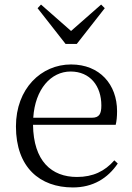

<svg xmlns="http://www.w3.org/2000/svg" viewBox="-20 -809 581 843"><path d="M300 14C388 14 453 -26 497 -91L482 -105C440 -57 388 -32 318 -32C206 -32 127 -102 125 -261H488C492 -277 494 -297 494 -321C494 -438 418 -526 292 -526C161 -526 50 -420 50 -254C50 -74 155 14 300 14ZM126 -292C134 -418 204 -495 290 -495C376 -495 425 -431 425 -346C425 -309 416 -292 383 -292ZM160 -789 145 -773 268 -616H317L440 -773L424 -789L292 -673Z"/></svg>

Font: Noto Serif TC Light
Style: Regular
Weight: 300
Designer: Ryoko NISHIZUKA 西塚涼子 (kana & ideographs); Frank Grießhammer (Latin, Greek & Cyrillic); Wenlong ZHANG 张文龙 (bopomofo); San
Foundry: Adobe
Version: Version 2.001;hotconv 1.1.0;makeotfexe 2.6.0